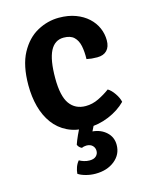

<svg xmlns="http://www.w3.org/2000/svg" viewBox="-112 -583 695 882"><g transform="rotate(-15 236.0 -142.0)"><path d="M327.5 -293Q328.5 -328 322.8 -355.8Q317 -383.5 300.2 -399.5Q283.5 -415.5 251 -415.5Q208.5 -415.5 187.2 -373.8Q166 -332 166 -245.5Q166 -160 192.8 -122.8Q219.5 -85.5 269 -85.5Q301 -85.5 330.8 -100Q360.5 -114.5 385.5 -133Q401.5 -123.5 416.2 -102Q431 -80.5 435 -61Q402 -27.5 352.8 -7Q303.5 13.5 249.5 13.5Q195.5 13.5 155.8 -6Q116 -25.5 90 -60.8Q64 -96 51.2 -143.2Q38.5 -190.5 38.5 -245.5Q38.5 -340 70 -398Q101.5 -456 150.8 -482.8Q200 -509.5 253.5 -509.5Q298 -509.5 332.8 -496.5Q367.5 -483.5 391.5 -461.5Q415.5 -439.5 427.8 -411.2Q440 -383 440 -352.5Q440 -321.5 424 -304.8Q408 -288 378 -288Q363 -288 351.2 -289.2Q339.5 -290.5 327.5 -293ZM182.5 75.5Q188 59 199.2 34.2Q210.5 9.5 219.5 -6H290.5Q285 1 278.5 13.8Q272 26.5 268 35Q307.5 38.5 333.5 62.5Q359.5 86.5 359.5 123Q359.5 168.5 323.5 197.5Q287.5 226.5 232 226.5Q208 226.5 185.5 220.2Q163 214 150.5 205Q151.5 190 157.2 174.2Q163 158.5 173 147Q182 152.5 195 156.5Q208 160.5 221.5 160.5Q242 160.5 252.5 150.5Q263 140.5 263 126Q263 111 252.8 100.8Q242.5 90.5 224 90.5Q218 90.5 212.5 91.8Q207 93 202 95.5Q187.5 89 182.5 75.5Z"/></g></svg>

Font: Signika Negative Light SemiBold
Style: Regular
Weight: 600
Version: Version 2.001